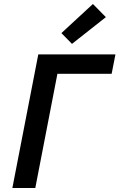

<svg xmlns="http://www.w3.org/2000/svg" viewBox="-20 -943 599 963"><path d="M42 0 172 -670H559L540 -573H268L157 0ZM341 -723 288 -777 446 -923 511 -857Z"/></svg>

Font: Lode
Style: Bold Italic
Weight: 700
Italic angle: -11°
Monospace: yes
Designer: Belleve Invis
Foundry: Belleve Invis
Version: Version 29.2.0; ttfautohint (v1.8.3)